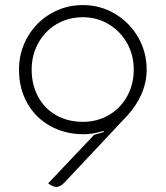

<svg xmlns="http://www.w3.org/2000/svg" viewBox="-20 -729 654 758"><path d="M559 -454Q559 -405 539 -358.5Q519 -312 482 -272L236 -10Q219 9 201 9Q190 9 170 -5L352 -197Q372 -202 390 -208L389 -212Q345 -199 311 -199Q237 -199 178.5 -231.5Q120 -264 87.5 -322Q55 -380 55 -454Q55 -524 88.5 -582.5Q122 -641 180 -675Q238 -709 307 -709Q376 -709 434 -674.5Q492 -640 525.5 -581.5Q559 -523 559 -454ZM105 -454Q105 -394 130.5 -347Q156 -300 202 -274Q248 -248 307 -248Q364 -248 410 -275Q456 -302 482 -349Q508 -396 508 -454Q508 -512 481.5 -559Q455 -606 409 -633.5Q363 -661 307 -661Q250 -661 204 -634Q158 -607 131.5 -559.5Q105 -512 105 -454Z"/></svg>

Font: K2D Thin
Style: Regular
Weight: 100
Designer: Katatrad Aksorn Co.,Ltd.
Foundry: Cadson Demak Co.,Ltd.
Version: Version 1.000; ttfautohint (v1.6)